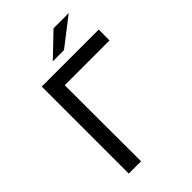

<svg xmlns="http://www.w3.org/2000/svg" viewBox="-257 -990 1092 1092"><g transform="rotate(-45 289.0 -443.5)"><path d="M513 -887H391L255 -757H345ZM568 -700H109V0H208L207 -613H567Z"/></g></svg>

Font: AWKNG-Font Medium
Style: Regular
Weight: 500
Designer: Awakening Church
Foundry: Awakening Church
Version: Version 1.700;PS 001.700;hotconv 1.0.88;makeotf.lib2.5.64775